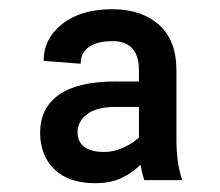

<svg xmlns="http://www.w3.org/2000/svg" viewBox="-20 -741 484 423"><path d="M297.9 -344.2Q292.5 -360.4 289.6 -378.4Q273.9 -361.8 249.3 -349.6Q224.6 -337.4 189.9 -337.4Q131.3 -337.4 99.9 -367.9Q68.4 -398.4 68.4 -448.7Q68.4 -502.4 109.6 -532Q150.9 -561.5 234.4 -561.5H286.1V-586.4Q286.1 -650.4 227.5 -650.4Q194.8 -650.4 176.3 -637.7Q157.7 -625 157.7 -600.6L76.2 -606.9Q76.2 -656.2 117.4 -688.5Q158.7 -720.7 227.5 -720.7Q291 -720.7 329.8 -686.8Q368.7 -652.8 368.7 -585.9V-432.6Q368.7 -408.7 371.6 -387.2Q374.5 -365.7 381.3 -344.2ZM210 -406.2Q230.5 -406.2 251.7 -415.8Q272.9 -425.3 286.1 -438V-505.4H234.9Q191.9 -505.4 171.4 -489Q150.9 -472.7 150.9 -450.7Q150.9 -406.2 210 -406.2Z"/></svg>

Font: Vazirmatn UI SemiBold
Style: Regular
Weight: 600
Designer: Saber Rastikerdar
Foundry: Saber Rastikerdar
Version: Version 33.003